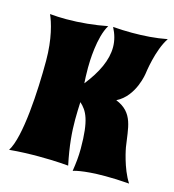

<svg xmlns="http://www.w3.org/2000/svg" viewBox="-92 -641 672 741"><g transform="rotate(15 244.0 -270.0)"><path d="M488 14C454 -38 440 -118 440 -118C428 -192 432 -254 357 -284C428 -319 440 -414 440 -414C440 -414 452 -510 488 -563C441 -554 395 -551 348 -551C323 -551 297 -552 272 -554C285 -529 292 -504 292 -478C292 -426 266 -372 221 -315C220 -330 219 -351 219 -377C219 -399 221 -500 253 -552C202 -542 145 -536 89 -536C67 -536 45 -537 24 -539C37 -510 56 -449 56 -361C56 -240 46 -53 7 8C49 4 89 3 124 3C194 3 243 8 243 8C227 -68 223 -122 223 -171C223 -195 224 -218 225 -241C254 -215 273 -182 273 -68C273 -36 270 -10 265 23C265 23 299 10 392 10C419 10 451 11 488 14Z"/></g></svg>

Font: Spicy Rice
Style: Regular
Weight: 400
Designer: Astigmatic (AOETI)
Foundry: Astigmatic (AOETI)
Version: Version 1.000